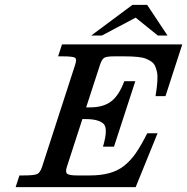

<svg xmlns="http://www.w3.org/2000/svg" viewBox="-20 -772 772 792"><path d="M670.9 -625.5H630.9L539.6 -699.2L400.4 -625.5H356.4L526.4 -752H586.9ZM629.9 -222.2 539.6 0H44.4L60.1 -48.3H76.2Q121.6 -48.3 133.5 -54.2Q145.5 -60.1 153.3 -83L290 -504.9Q297.9 -528.3 289.3 -533.9Q280.8 -539.6 235.8 -539.6H219.7L235.8 -588.9H731.9L662.6 -375.5H621.6Q633.3 -446.8 627.9 -472.9Q622.6 -499 613.5 -509.8Q604.5 -520.5 581.5 -530Q558.6 -539.6 491.2 -539.6H450.7Q419.4 -539.6 409.7 -533.4Q399.9 -527.3 392.1 -503.4L335.4 -329.1H351.6Q405.8 -329.1 438.2 -353.5Q470.7 -377.9 492.7 -437H538.1L450.2 -167H404.8Q427.2 -242.7 406.7 -261.7Q386.2 -280.8 332.5 -280.8H319.8L255.9 -84Q248.5 -61.5 257.6 -54.9Q266.6 -48.3 298.3 -48.3H351.1Q440.9 -48.3 489.7 -86.4Q517.1 -107.4 539.1 -138.7Q561 -169.9 587.4 -222.2Z"/></svg>

Font: RIT Rachana
Style: Bold Italic
Weight: 700
Designer: Hussain KH
Version: 1.4.7